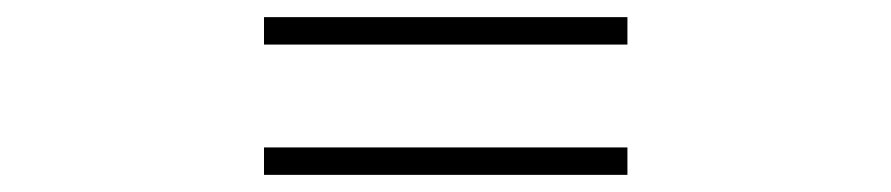

<svg xmlns="http://www.w3.org/2000/svg" viewBox="-20 -492 1040 224"><path d="M288 -472H712V-440H288ZM288 -320H712V-288H288Z"/></svg>

Font: Noto Sans SC Thin Light
Style: Regular
Weight: 300
Version: Version 2.004-H2;hotconv 1.0.118;makeotfexe 2.5.65603